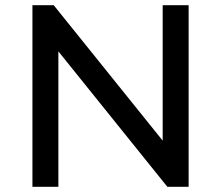

<svg xmlns="http://www.w3.org/2000/svg" viewBox="-20 -720 852 740"><path d="M105 0H205V-522L625 0H707V-700H607V-178L187 -700H105Z"/></svg>

Font: Malon Grotesk Med
Style: Regular
Weight: 500
Designer: Julieta Ulanovsky
Foundry: Julieta Ulanovsky
Version: Version 7.200